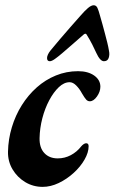

<svg xmlns="http://www.w3.org/2000/svg" viewBox="-20 -708 443 742"><path d="M342.1 -687.7Q351.5 -687.7 356.3 -678Q361 -668.2 366.6 -647.1Q371.5 -630.4 376.3 -612.9Q381.1 -595.3 385.8 -577.6Q390.6 -559.9 394.6 -543.4Q398.7 -526.8 401.1 -512.1Q404.4 -496.3 399.9 -483.8Q395.5 -471.4 381.6 -471.4Q366.9 -471.4 352.3 -503.2Q346.3 -516.5 336.7 -535.7Q327 -554.8 314.7 -574.5Q310.9 -580.9 303.2 -574.5Q280.4 -554 257.5 -534.5Q234.6 -515.1 220.1 -502.2Q203.6 -488.2 191.7 -479.8Q179.8 -471.4 172.5 -471.4Q161.8 -471.4 161.8 -483.7Q161.8 -489.5 165.1 -496.9Q168.3 -504.3 175.4 -513.2Q192.4 -534.2 212.2 -557.1Q231.9 -579.9 251.9 -603Q271.9 -626 290.4 -646.6Q306.9 -665.8 319.8 -676.8Q332.6 -687.7 342.1 -687.7ZM144.9 14.2Q108.1 14.2 77.5 -4.2Q46.9 -22.7 28.5 -53.5Q10.1 -84.4 10.9 -122Q11.9 -170.3 25.8 -216.2Q39.6 -262.2 64.3 -301.5Q89 -340.8 122.2 -370.3Q155.3 -399.7 195.9 -416.3Q236.5 -432.9 281.7 -432.9Q320.2 -432.9 344.1 -416Q367.9 -399.1 367.9 -373Q367.9 -353.7 354.7 -335.1Q341.5 -316.6 327.2 -316.6Q319.2 -316.6 313.3 -322.8Q307.4 -329 296.7 -347.2Q287.4 -364.7 274.7 -377.5Q262 -390.3 249.1 -390.3Q227.6 -390.3 207.3 -371.1Q187.1 -352 170.3 -320.5Q153.5 -289 143.6 -250.9Q133.7 -212.8 132.9 -174.3Q132.1 -137.2 151.3 -116.6Q170.4 -95.9 203.1 -95.9Q230.1 -95.9 253.7 -108.4Q277.2 -120.9 293.7 -142.2Q298.2 -147.6 303.4 -151Q308.5 -154.4 312.9 -154.4Q322.5 -154.4 322.5 -143Q322.5 -118.6 306.7 -91.2Q291 -63.7 264.5 -39.6Q238.1 -15.6 206.9 -0.7Q175.7 14.2 144.9 14.2Z"/></svg>

Font: EB Garamond
Style: Italic
Weight: 400
Italic angle: -17.2°
Designer: Georg Duffner and Octavio Pardo
Foundry: Georg Duffner
Version: Version 1.001